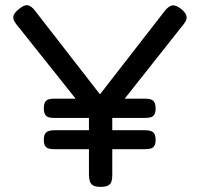

<svg xmlns="http://www.w3.org/2000/svg" viewBox="-20 -718 776 749"><path d="M687 -683Q706 -667 708 -653.5Q710 -640 696 -623L418 -272V-34Q418 -21 415 -10.5Q412 0 402 5.5Q392 11 373 11Q353 11 343.5 5.5Q334 0 330.5 -11Q327 -22 327 -36V-268L44 -623Q30 -640 32 -653.5Q34 -667 54 -683Q75 -700 88.5 -697.5Q102 -695 116 -677L370 -350L624 -677Q639 -695 652.5 -697Q666 -699 687 -683ZM192 -136Q179 -136 170 -138.5Q161 -141 156 -149Q151 -157 151 -172Q151 -189 156 -196.5Q161 -204 170.5 -207Q180 -210 191 -210H547Q559 -210 568 -207Q577 -204 582 -196.5Q587 -189 587 -172Q587 -157 582 -149Q577 -141 568 -138.5Q559 -136 546 -136ZM192 -258Q179 -258 170 -260.5Q161 -263 156 -271.5Q151 -280 151 -295Q151 -317 160 -325Q169 -333 190 -333H548Q569 -333 578 -324.5Q587 -316 587 -295Q587 -279 582 -271Q577 -263 568 -260.5Q559 -258 546 -258Z"/></svg>

Font: Fredoka SemiExpanded
Style: Regular
Weight: 400
Width: 6
Designer: Ben Nathan
Foundry: Milena B. Brandão, Ben Nathan
Version: Version 2.001